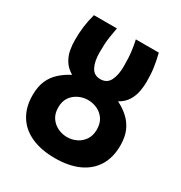

<svg xmlns="http://www.w3.org/2000/svg" viewBox="-167 -813 894 948"><g transform="rotate(30 280.0 -339.0)"><path d="M280 15Q203 15 146.5 -10Q90 -35 60 -83.5Q30 -132 30 -200Q30 -249 45 -283Q60 -317 87 -341.5Q114 -366 149 -384Q117 -403 101 -429.5Q85 -456 80 -484.5Q75 -513 75 -538Q75 -583 79.5 -617.5Q84 -652 95 -693H226Q220 -660 216.5 -637Q213 -614 212 -593.5Q211 -573 211 -547Q211 -498 227 -466.5Q243 -435 280 -435Q317 -435 333 -466.5Q349 -498 349 -547Q349 -573 348 -593.5Q347 -614 344 -637Q341 -660 334 -693H465Q475 -652 480 -617.5Q485 -583 485 -538Q485 -513 480 -484.5Q475 -456 459.5 -429.5Q444 -403 411 -384Q447 -366 473.5 -341.5Q500 -317 515 -283Q530 -249 530 -200Q530 -132 500 -83.5Q470 -35 414 -10Q358 15 280 15ZM280 -105Q308 -105 333 -117Q358 -129 374 -152.5Q390 -176 390 -211Q390 -246 374 -269.5Q358 -293 333 -304.5Q308 -316 280 -316Q253 -316 227.5 -304Q202 -292 186 -269Q170 -246 170 -211Q170 -176 186 -152.5Q202 -129 227.5 -117Q253 -105 280 -105Z"/></g></svg>

Font: Ubuntu Sans Mono
Style: Bold
Weight: 700
Monospace: yes
Designer: Dalton Maag Ltd
Foundry: Dalton Maag Ltd
Version: Version 1.006